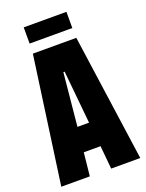

<svg xmlns="http://www.w3.org/2000/svg" viewBox="-154 -905 745 980"><g transform="rotate(-20 218.0 -415.0)"><path d="M4 0 100 -688H336L433 0H275L263 -126H172L159 0ZM186 -259H249L221 -546H214ZM102 -742V-830H334V-742Z"/></g></svg>

Font: Saira ExtraCondensed Black
Style: Regular
Weight: 900
Width: 2
Designer: Hector Gatti with collaboration of the Omnibus-Type team
Foundry: Omnibus-Type
Version: Version 1.101